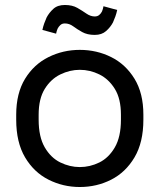

<svg xmlns="http://www.w3.org/2000/svg" viewBox="-20 -740 640 770"><path d="M300 10Q233 10 174.5 -19.5Q116 -49 80.5 -109Q45 -169 45 -260V-280Q45 -366 80.5 -424Q116 -482 174.5 -511Q233 -540 300 -540Q368 -540 426 -511Q484 -482 519.5 -424Q555 -366 555 -280V-260Q555 -169 519.5 -109Q484 -49 426 -19.5Q368 10 300 10ZM300 -70Q341 -70 378.5 -88.5Q416 -107 440.5 -149Q465 -191 465 -260V-280Q465 -344 440.5 -383.5Q416 -423 378.5 -441.5Q341 -460 300 -460Q260 -460 222 -441.5Q184 -423 159.5 -383.5Q135 -344 135 -280V-260Q135 -191 159.5 -149Q184 -107 222 -88.5Q260 -70 300 -70ZM395 -715 450 -700Q447 -686 442.5 -673.5Q438 -661 433 -650Q423 -631 405.5 -615.5Q388 -600 360 -600Q330 -600 309.5 -611.5Q289 -623 273.5 -634.5Q258 -646 240 -646Q229 -646 222 -639.5Q215 -633 211 -625Q209 -621 207.5 -615.5Q206 -610 205 -605L150 -620Q153 -634 157.5 -646.5Q162 -659 167 -670Q177 -689 194 -704.5Q211 -720 240 -720Q270 -720 290 -708.5Q310 -697 326.5 -685.5Q343 -674 360 -674Q371 -674 378 -680Q385 -686 389 -694Q391 -699 392.5 -704Q394 -709 395 -715Z"/></svg>

Font: Golos Text
Style: Regular
Weight: 400
Designer: A.Korolkova, Vitaly Kuzmin
Foundry: ParaType Ltd
Version: Version 2.004